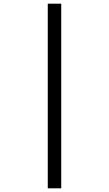

<svg xmlns="http://www.w3.org/2000/svg" viewBox="-20 -780 591 1041"><path d="M239 -760H312V241H239Z"/></svg>

Font: Noto Sans Tifinagh Hawad
Style: Regular
Weight: 400
Designer: JamraPatel
Foundry: JamraPatel LLC
Version: Version 2.006; ttfautohint (v1.8.4.7-5d5b)